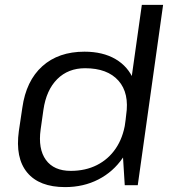

<svg xmlns="http://www.w3.org/2000/svg" viewBox="-20 -760 707 788"><path d="M247.2 7.9Q141.2 7.9 91.6 -51.9Q42 -111.7 57.4 -222.4L71.6 -317.6Q87.1 -428.3 153.6 -488.1Q220.1 -547.9 326.7 -547.9Q401.9 -547.9 454 -517.5Q506 -487 528.9 -431.2Q551.7 -375.3 540.7 -298.4L533.2 -246.8Q522.9 -169.1 483.8 -112Q444.7 -54.8 383.8 -23.5Q322.8 7.9 247.2 7.9ZM270.5 -58.7Q330.8 -58.7 378 -82.6Q425.2 -106.6 455.1 -150.7Q485 -194.8 494.2 -255.7L497.6 -286.6Q511.6 -377.8 466.2 -428.9Q420.9 -480 329.1 -480Q259.9 -480 214.9 -435.3Q170 -390.5 158.2 -309.2L146.8 -228.6Q135.7 -149 168.3 -103.8Q201 -58.7 270.5 -58.7ZM481.5 -168.4 562.1 -740H649.4L545.4 0H492Z"/></svg>

Font: Pathway Extreme 8pt Thin 12pt
Style: Italic
Weight: 100
Italic angle: -8°
Version: Version 1.001;gftools[0.9.26]